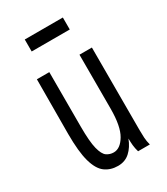

<svg xmlns="http://www.w3.org/2000/svg" viewBox="-162 -693 674 777"><g transform="rotate(-30 175.0 -305.0)"><path d="M156 11Q121 11 96 -7.5Q71 -26 58 -72.5Q45 -119 45 -202L46 -457H104V-202Q104 -132 112.5 -98.5Q121 -65 135.5 -55Q150 -45 168 -45Q199 -45 222 -84Q245 -123 245 -205V-457H303V-71Q303 -53 304 -35.5Q305 -18 310 0H255Q250 -17 248.5 -32Q247 -47 247 -64Q234 -30 211.5 -9.5Q189 11 156 11ZM84 -565V-621H262V-565Z"/></g></svg>

Font: Inconsolata ExtraCondensed
Style: Regular
Weight: 400
Width: 2
Monospace: yes
Designer: Raph Levien, Cyreal, Brenton Simpson
Foundry: Raph Levien, Cyreal, Google
Version: Version 3.000; ttfautohint (v1.8.2.53-6de2)